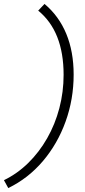

<svg xmlns="http://www.w3.org/2000/svg" viewBox="-29 -735 434 975"><path d="M197 -715Q270 -654 307.5 -563.5Q345 -473 345 -356Q345 -231 304 -117.5Q263 -4 188.5 83.5Q114 171 13 220L-9 180Q59 147 114.5 92.5Q170 38 210.5 -33Q251 -104 272.5 -186Q294 -268 294 -355Q294 -576 165 -681Z"/></svg>

Font: Red Hat Text VF
Style: Italic
Weight: 300
Italic angle: -12°
Designer: Pentagram, MCKL
Foundry: Pentagram, MCKL
Version: Version 1.023